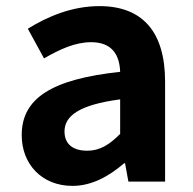

<svg xmlns="http://www.w3.org/2000/svg" viewBox="-20 -594 631 628"><path d="M217 14C281 14 337 -18 386 -60H389L400 0H520V-327C520 -489 447 -574 305 -574C217 -574 137 -541 71 -500L124 -403C176 -433 226 -456 278 -456C347 -456 371 -414 373 -359C148 -335 51 -272 51 -152C51 -57 117 14 217 14ZM265 -101C222 -101 191 -120 191 -164C191 -214 237 -251 373 -269V-156C338 -121 307 -101 265 -101Z"/></svg>

Font: Noto Sans CJK KR Bold
Style: Regular
Weight: 700
Designer: Ryoko NISHIZUKA (kana & ideographs); Paul D. Hunt (Latin, Greek & Cyrillic); Wenlong ZHANG (bopomofo); Sandoll Communica
Foundry: Adobe Systems Incorporated
Version: Version 1.004;PS 1.004;hotconv 1.0.82;makeotf.lib2.5.63406